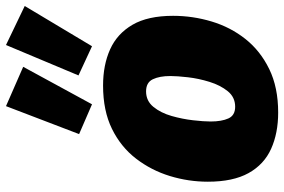

<svg xmlns="http://www.w3.org/2000/svg" viewBox="-170 -740 926 625"><g transform="rotate(-90 292.5 -428.0)"><path d="M326 -555Q393 -555 444 -532Q495 -509 524 -459Q553 -409 553 -327Q553 -263 534.5 -201.5Q516 -140 477.5 -91.5Q439 -43 379.5 -14Q320 15 238 15Q171 15 120 -8Q69 -31 41 -81.5Q13 -132 13 -214Q13 -277 31.5 -337.5Q50 -398 88 -447.5Q126 -497 185 -526Q244 -555 326 -555ZM307 -415Q276 -415 256.5 -391Q237 -367 227 -332Q217 -297 213 -262Q209 -227 209 -205Q209 -169 219 -147Q229 -125 257 -125Q288 -125 307.5 -149Q327 -173 338 -208.5Q349 -244 353 -279Q357 -314 357 -336Q357 -371 346.5 -393Q336 -415 307 -415ZM454 -591 359 -635 458 -871 585 -810ZM265 -591 168 -633 259 -871 387 -815Z"/></g></svg>

Font: Bitter Thin Black
Style: Italic
Weight: 900
Italic angle: -9°
Version: Version 3.020